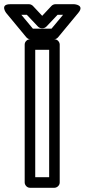

<svg xmlns="http://www.w3.org/2000/svg" viewBox="-59 -865 402 910"><path d="M108 -25V-629H174V-25ZM58 0C58 11 68 25 83 25H199C210 25 224 15 224 0V-654C224 -665 214 -679 199 -679H83C72 -679 58 -669 58 -654ZM214 -795H240L185 -729H97L42 -795H68L121 -739C126 -734 133 -731 139 -731H143C150 -731 157 -735 161 -739ZM203 -845C197 -845 190 -842 185 -837L141 -790L97 -837C93 -841 86 -845 79 -845H-11C-61 -845 -30 -804 -30 -804L66 -688C71 -682 78 -679 85 -679H197C204 -679 211 -682 216 -688L312 -804C344 -842 293 -845 293 -845Z"/></svg>

Font: Falling Sky
Style: Ou
Weight: 400
Designer: Paul D. Hunt
Foundry: Adobe Systems Incorporated
Version: Version 1.02